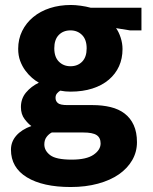

<svg xmlns="http://www.w3.org/2000/svg" viewBox="-20 -511 616 771"><path d="M53 -315Q53 -354 69 -386.5Q85 -419 113.5 -442.5Q142 -466 180.5 -478.5Q219 -491 265 -491Q282 -491 304 -488Q326 -485 344 -480H548V-389H502L446 -398Q457 -383 464.5 -360Q472 -337 472 -314Q472 -276 458 -245Q444 -214 417 -191Q390 -168 351 -155.5Q312 -143 263 -143Q252 -143 242 -144Q232 -145 222 -147Q215 -143 209 -136Q203 -129 203 -118Q203 -105 212.5 -97Q222 -89 251 -89H352Q391 -89 424 -81Q457 -73 480.5 -55Q504 -37 517 -8.5Q530 20 530 60Q530 99 511 132Q492 165 457.5 189Q423 213 373.5 226.5Q324 240 264 240Q152 240 88 201Q24 162 24 90Q24 58 45.5 33.5Q67 9 106 -5Q94 -13 79 -32.5Q64 -52 64 -81Q64 -115 84.5 -139.5Q105 -164 136 -179Q123 -186 108.5 -198.5Q94 -211 81.5 -228Q69 -245 61 -266.5Q53 -288 53 -315ZM188 21Q176 27 167 39Q158 51 158 69Q158 94 181.5 112Q205 130 268 130Q327 130 355.5 110.5Q384 91 384 65Q384 42 368 31.5Q352 21 314 21ZM328 -317Q328 -352 309.5 -370.5Q291 -389 263 -389Q234 -389 216 -370.5Q198 -352 198 -317Q198 -282 216.5 -263.5Q235 -245 263 -245Q292 -245 310 -263.5Q328 -282 328 -317Z"/></svg>

Font: Mukta ExtraBold
Style: Regular
Weight: 800
Designer: Girish Dalvi and Yashodeep Gholap
Foundry: Ek Type
Version: Version 2.538;PS 1.002;hotconv 16.6.51;makeotf.lib2.5.65220;